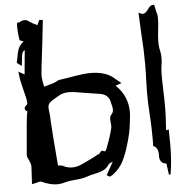

<svg xmlns="http://www.w3.org/2000/svg" viewBox="-60 -922 982 1035"><g transform="rotate(-5 431.0 -405.0)"><path d="M207 53.7Q169.9 53.7 122.1 31.7Q120.6 31.2 118.7 31.2Q111.8 31.2 100.8 34.7Q89.8 38.1 72.3 41Q77.1 -41 77.6 -56.6Q76.7 -67.9 71.3 -80.1L63.5 -98.1Q58.1 -106.4 57.6 -116.2Q75.7 -338.4 80.1 -342.8L82 -352.1Q68.4 -357.4 68.4 -368.2Q68.4 -377.4 82.5 -388.7Q85 -390.6 85 -397.5Q85 -416.5 66.9 -483.9Q55.7 -529.3 54.7 -543.9L52.2 -569.3L84 -551.3L96.2 -682.1Q86.9 -677.2 83.5 -669.9Q78.6 -658.7 73.2 -599.1L57.6 -609.4Q47.9 -615.7 47.9 -620.6Q51.3 -634.3 53.7 -647.9Q56.2 -669.4 64 -690.7Q71.8 -711.9 94.2 -729L73.2 -737.3Q66.4 -776.9 66.4 -814.9Q66.4 -833 69.3 -833Q74.7 -833 79.6 -833.5Q96.2 -843.3 108.4 -843.3Q122.6 -843.3 135.7 -832Q148.4 -822.8 176.3 -810.1L188 -837.4L207.5 -835.4Q206.5 -829.6 194.8 -719.7Q174.3 -555.7 174.3 -533.7Q174.3 -518.6 183.1 -476.6L193.4 -479.5Q239.7 -491.2 248.8 -497.3Q257.8 -503.4 268.1 -505.9Q298.3 -509.8 328.1 -515.1Q400.9 -528.3 438.5 -528.3Q524.9 -528.3 570.8 -483.4Q583 -473.1 600.1 -460L567.4 -448.2Q631.8 -388.7 631.8 -299.3Q631.8 -280.8 626 -239.7Q621.1 -188 600.6 -123Q588.9 -81.1 569.6 -41.3Q550.3 -1.5 509.8 29.3Q506.8 31.2 494.1 37.6L477.5 28.3L516.6 -42Q496.6 -33.7 493.7 -29.3Q479 -6.8 457.3 2.2Q435.5 11.2 411.6 15.6Q391.1 19 373.5 25.9Q341.8 36.6 306.2 38.1Q277.3 40 251 46.9Q229 53.7 207 53.7ZM295.4 -29.8Q317.9 -29.8 338.6 -37.8Q359.4 -45.9 380.9 -57.1Q397 -65.4 413.6 -72.8Q421.4 -76.2 429.7 -81.5L442.9 -89.4L444.8 -86.9L446.8 -88.9V-89.8L454.6 -98.6Q459.5 -104.5 461.4 -105.5H466.3Q473.1 -101.1 477.5 -101.1Q484.4 -101.1 489.3 -115.7L490.2 -118.2Q514.2 -178.7 524.4 -224.6Q525.4 -229.5 525.4 -235.4Q525.4 -243.2 523.9 -252.2Q522.5 -261.2 522.5 -269Q522.5 -284.7 528.8 -292Q542 -306.6 542 -320.8Q542 -334.5 537.1 -349.1Q535.2 -356.4 533.7 -364.3Q524.4 -405.8 476.6 -412.1L392.6 -425.3Q338.9 -435.5 314 -435.5Q278.8 -435.5 254.4 -419.4Q246.1 -414.1 237.8 -409.7Q218.8 -399.9 206.5 -387.7Q196.8 -377.9 196.8 -362.3L197.3 -353Q202.1 -318.8 202.6 -285.2Q206.1 -220.7 217.3 -87.9L220.7 -46.4H226.6Q237.8 -46.4 244.6 -43.5Q269.5 -29.8 295.4 -29.8ZM805.7 -865.2Q809.1 -865.2 812.5 -864.3Q814 -855.5 820.8 -826.2L823.2 -817.4Q826.7 -808.1 826.7 -795.4Q826.7 -761.7 822.3 -729Q817.4 -690.9 817.4 -663.1Q817.4 -636.2 824.2 -608.9Q827.1 -592.3 827.1 -575.2Q827.1 -556.6 823.7 -536.6Q820.3 -514.6 819.8 -492.7Q819.8 -446.3 821.5 -400.4Q823.2 -354.5 823.2 -309.6Q823.2 -269.5 820.3 -229.5Q818.8 -210 817.9 -189.9L820.3 -184.6L832 -189Q833.5 -150.4 833.5 -112.3Q833.5 -16.6 820.8 54.7L816.9 54.2H812L803.7 -6.8Q768.1 -9.3 767.1 -49.3L767.6 -58.1Q767.6 -97.2 741.2 -106.4L741.7 -143.1Q741.7 -209.5 737.3 -274.4Q732.9 -335 732.9 -395.5Q732.9 -429.7 734.4 -463.9Q736.3 -507.3 736.3 -551.8Q736.3 -631.8 730 -713.9Q726.6 -771 724.6 -830.1Q738.3 -821.3 748 -821.3Q762.2 -821.3 776.9 -843.3Q791.5 -865.2 805.7 -865.2Z"/></g></svg>

Font: Unutterable
Style: Regular
Weight: 400
Designer: GGBotNet
Foundry: f0n7.com
Version: 1.00